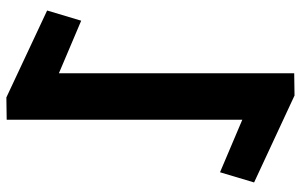

<svg xmlns="http://www.w3.org/2000/svg" viewBox="-191 -753 945 603"><g transform="rotate(-90 281.5 -451.5)"><path d="M353 -739 518 -669 550 -776 277 -904 207 -903V-163L42 -233L10 -126L283 1L353 0Z"/></g></svg>

Font: Ny Stormning
Style: Hf
Weight: 700
Designer: Robert Jablonski, Mew Too
Foundry: Cannot Into Space Fonts
Version: Version 0.90